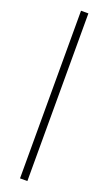

<svg xmlns="http://www.w3.org/2000/svg" viewBox="-161 -674 500 885"><g transform="rotate(20 89.0 -232.0)"><path d="M70.8 -643.1H106.9V179.2H70.8Z"/></g></svg>

Font: RawengulkPcs
Style: Regular
Weight: 400
Version: Version 0.92